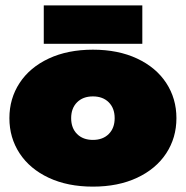

<svg xmlns="http://www.w3.org/2000/svg" viewBox="-20 -680 692 715"><path d="M143 -660H510V-517H143ZM15 -240Q15 -313 53 -371Q91 -429 161.5 -462Q232 -495 326 -495Q420 -495 490.5 -462Q561 -429 599 -371Q637 -313 637 -240Q637 -167 599 -109Q561 -51 490.5 -18Q420 15 326 15Q232 15 161.5 -18Q91 -51 53 -109Q15 -167 15 -240ZM407 -240Q407 -277 385 -299Q363 -321 326 -321Q289 -321 267 -299Q245 -277 245 -240Q245 -203 267 -181Q289 -159 326 -159Q363 -159 385 -181Q407 -203 407 -240Z"/></svg>

Font: Prompt Black
Style: Regular
Weight: 900
Designer: Katatrad Team
Foundry: CadsonDemak
Version: Version 1.001